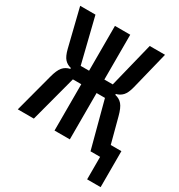

<svg xmlns="http://www.w3.org/2000/svg" viewBox="-205 -828 1032 1109"><g transform="rotate(30 311.5 -274.0)"><path d="M541 0H477L395 -309H339V0H237V-309H181L99 0H-8L60 -256Q73 -306 91 -327Q109 -348 138 -354V-360Q112 -366 95 -384.5Q78 -403 67 -447L5 -698H107L181 -399H237V-698H339V-399H395L469 -698H571L509 -447Q498 -403 480.5 -384.5Q463 -366 438 -360V-354Q467 -348 485 -327Q503 -306 516 -256L560 -90H631V150H541Z"/></g></svg>

Font: IBM Plex Mono Medium
Style: Regular
Weight: 500
Monospace: yes
Designer: Mike Abbink, Paul van der Laan, Pieter van Rosmalen
Foundry: Bold Monday
Version: Version 2.3